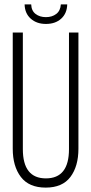

<svg xmlns="http://www.w3.org/2000/svg" viewBox="-20 -848 416 874"><path d="M286 -828Q285 -787 258.5 -763Q232 -739 189 -739Q147 -739 120 -763Q93 -787 92 -828H122Q123 -799 142 -784.5Q161 -770 189 -770Q217 -770 236 -784.5Q255 -799 257 -828ZM337 -171Q337 -91 300.5 -42.5Q264 6 188 6Q112 6 75 -42.5Q38 -91 38 -171V-700H84V-169Q84 -36 189 -36Q294 -36 294 -169V-700H337Z"/></svg>

Font: Bebas Neue Book
Style: Regular
Weight: 300
Designer: Ryoichi Tsunekawa
Foundry: Ryoichi Tsunekawa
Version: Version 1.003;PS 001.003;hotconv 1.0.88;makeotf.lib2.5.64775